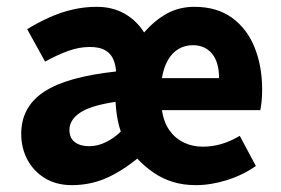

<svg xmlns="http://www.w3.org/2000/svg" viewBox="-20 -528 821 560"><path d="M189.7 12Q144.6 12 111.4 -8.1Q78.2 -28.2 60 -62.1Q41.9 -96 41.9 -137.5Q41.9 -216.1 108 -260Q174.1 -304 318.6 -319.5Q317.1 -341.2 309.4 -357.3Q301.6 -373.4 285.5 -382.2Q269.4 -391 241.7 -391Q211.3 -391 179.5 -379.7Q147.7 -368.4 111.5 -348.3L59.3 -442.9Q90.9 -462.3 123.8 -477.1Q156.6 -492 191.2 -500Q225.8 -508.1 261.8 -508.1Q308.6 -508.1 343.6 -488Q378.6 -468 400.3 -433.2Q431.9 -469.4 467.5 -488.8Q503.1 -508.1 547.1 -508.1Q612.8 -508.1 656.9 -476Q700.9 -443.9 722.7 -389.3Q744.6 -334.7 744.6 -266.8Q744.6 -247.3 742.9 -231.5Q741.2 -215.7 739.2 -206.7H452.3Q457.2 -172.6 473.6 -148.8Q490 -125.1 515.3 -112.7Q540.7 -100.2 571.1 -100.2Q599.6 -100.2 626.1 -108.1Q652.6 -116 679.3 -131.8L726.3 -43.8Q688.6 -17.4 641.9 -2.7Q595.2 12 551 12Q514.3 12 483.6 2.4Q452.8 -7.2 427.2 -25Q401.6 -42.7 380.5 -65.3Q327.8 -23.5 283.3 -5.7Q238.8 12 189.7 12ZM239.6 -101.6Q264.7 -101.6 288.5 -113.2Q312.2 -124.7 332.3 -144.2Q327.1 -159.5 323.7 -176.3Q320.3 -193.1 318.6 -210.2L316.9 -230.9Q244.4 -220.2 213.5 -199.3Q182.5 -178.3 182.5 -149.3Q182.5 -125.6 198.1 -113.6Q213.7 -101.6 239.6 -101.6ZM452.3 -300.2H618.9Q618.9 -346.6 598.4 -371.4Q577.9 -396.2 542.2 -396.2Q519.3 -396.2 500.7 -385.1Q482 -374.1 469.7 -352.6Q457.3 -331.1 452.3 -300.2Z"/></svg>

Font: Mada
Style: Regular
Weight: 400
Designer: Khaled Hosny
Version: Version 1.5